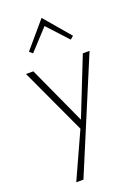

<svg xmlns="http://www.w3.org/2000/svg" viewBox="-179 -766 823 1130"><g transform="rotate(-20 232.5 -200.5)"><path d="M233 -639 115 -511 95 -528 233 -690 371 -528 351 -511ZM390 -411H432L139 289H94L225 1L34 -411H80L246 -48Z"/></g></svg>

Font: EauTest Light
Style: Regular
Weight: 300
Designer: Christian Thalmann (Catharsis Fonts)
Version: Version 0.001;PS 000.001;hotconv 1.0.88;makeotf.lib2.5.64775